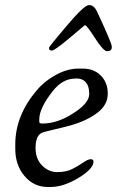

<svg xmlns="http://www.w3.org/2000/svg" viewBox="-20 -728 456 749"><path d="M133.3 -263.2V-252.4Q133.3 -246.1 144 -246.1H146.5Q209.5 -246.1 278.3 -294.4Q328.1 -329.1 328.1 -361.8V-364.7L327.6 -367.2Q327.6 -392.1 314.7 -407Q301.8 -421.9 278.8 -421.9H275.9L272.9 -421.4Q223.6 -421.4 184.6 -371.1Q133.3 -305.2 133.3 -263.2ZM326.2 -708H329.6Q346.7 -708 358.9 -682.1Q416 -559.6 416 -546.9V-543.5Q416 -528.3 397.9 -528.3Q383.3 -528.3 350.8 -579.1Q318.4 -629.9 311 -629.9Q310.5 -629.9 252 -580.3Q193.4 -530.8 182.4 -530.8Q171.4 -530.8 171.4 -539.6V-542.5Q171.4 -545.9 240 -627Q308.6 -708 326.2 -708ZM285.6 -460.4H303.2Q346.2 -460.4 373.3 -433.3Q400.4 -406.2 400.4 -362.5Q400.4 -318.8 359.9 -288.1Q319.3 -257.3 257.3 -239.3Q237.3 -233.4 192.1 -223.1Q147 -212.9 139.6 -208Q118.7 -194.3 118.7 -151.1Q118.7 -107.9 144.3 -82.3Q169.9 -56.6 203.9 -56.6Q237.8 -56.6 262 -68.8Q286.1 -81.1 304.7 -94Q323.2 -106.9 334 -106.9Q344.7 -106.9 344.7 -97.2Q344.7 -69.8 286.4 -34.2Q228 1.5 176.3 1.5H167Q111.8 1.5 75.7 -41.3Q39.6 -84 39.6 -147V-165Q39.6 -277.8 124.5 -377Q155.8 -413.6 200 -437Q244.1 -460.4 285.6 -460.4Z"/></svg>

Font: Averia Serif Libre Light
Style: Italic
Weight: 300
Italic angle: -8.5°
Version: Version 1.002